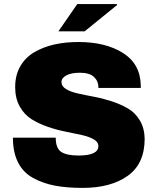

<svg xmlns="http://www.w3.org/2000/svg" viewBox="-20 -905 762 937"><path d="M363 -700Q495 -700 580 -646.5Q665 -593 667 -488V-476H460V-480Q460 -510 438 -530Q416 -550 371 -550Q327 -550 303.5 -537Q280 -524 280 -505Q280 -484 302 -470.5Q324 -457 359.5 -449Q395 -441 438 -433Q481 -425 524 -411Q567 -397 603 -376.5Q639 -356 662 -318Q685 -280 686 -228Q686 -106 603.5 -47Q521 12 383 12Q306 12 248 1Q190 -10 141.5 -36.5Q93 -63 68 -112.5Q43 -162 43 -233H252Q252 -181 279 -163.5Q306 -146 363 -146Q460 -146 460 -192Q460 -212 437.5 -225Q415 -238 379.5 -246Q344 -254 300.5 -262.5Q257 -271 213.5 -286Q170 -301 134.5 -323Q99 -345 76.5 -385Q54 -425 54 -480Q54 -538 79 -581.5Q104 -625 148 -650.5Q192 -676 245.5 -688Q299 -700 363 -700ZM552 -881 393 -752H265L357 -885H550Z"/></svg>

Font: Archicoco
Style: Regular
Weight: 400
Designer: Hector Gatti
Foundry: Hector Gatti
Version: 1.002